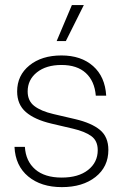

<svg xmlns="http://www.w3.org/2000/svg" viewBox="-20 -748 496 776"><path d="M230 8.3Q146 8.3 94 -34.9Q42 -78.1 38.6 -154.3H80.6Q84 -96.7 122.3 -63.5Q160.6 -30.3 229.5 -30.3Q296.9 -30.3 335.9 -61Q375 -91.8 375 -141.1Q375 -179.2 348.9 -198Q322.8 -216.8 274.9 -228L187.5 -248.5Q119.6 -264.6 84.5 -295.2Q49.3 -325.7 49.3 -378.4Q49.3 -443.4 98.9 -483.6Q148.4 -523.9 228.5 -523.9Q307.6 -523.9 356.2 -481Q404.8 -438 409.2 -361.3H367.2Q362.3 -420.4 326.9 -452.9Q291.5 -485.4 228.5 -485.4Q166.5 -485.4 129.2 -455.6Q91.8 -425.8 91.8 -378.4Q91.8 -340.3 118.7 -319.6Q145.5 -298.8 195.8 -287.1L283.7 -266.6Q350.1 -251 384 -222.9Q418 -194.8 418 -142.1Q418 -73.7 366 -32.7Q314 8.3 230 8.3ZM209 -582 270.5 -727.5H318.8L246.1 -582Z"/></svg>

Font: Inter Display ExtraLight
Style: Regular
Weight: 200
Designer: Rasmus Andersson
Foundry: rsms
Version: Version 4.000;git-a52131595